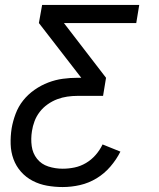

<svg xmlns="http://www.w3.org/2000/svg" viewBox="-20 -540 640 775"><path d="M233 215Q201 215 170 209.5Q139 204 112 190Q85 176 65 153.5Q45 131 34.5 102.5Q24 74 23 42Q22 10 27 -22Q32 -51 43 -80.5Q54 -110 73.5 -134.5Q93 -159 119.5 -177.5Q146 -196 175 -207Q204 -218 233.5 -222Q263 -226 293 -226H308L137 -447L150 -520H542L530 -447H238L408 -226L396 -153H293Q272 -153 251.5 -150Q231 -147 211 -139.5Q191 -132 172.5 -119Q154 -106 140.5 -88.5Q127 -71 119.5 -51Q112 -31 109 -11Q104 20 108 49.5Q112 79 129.5 101Q147 123 175 132Q203 141 233 141Q257 141 281 136Q305 131 327 118Q349 105 366 85.5Q383 66 394 43L466 72Q450 104 425.5 132.5Q401 161 369.5 180Q338 199 303 207Q268 215 233 215Z"/></svg>

Font: Iosevka SS04 Extended
Style: Italic
Weight: 400
Width: 7
Italic angle: -9°
Monospace: yes
Designer: Belleve Invis
Foundry: Belleve Invis
Version: Version 19.0.0; ttfautohint (v1.8.4)